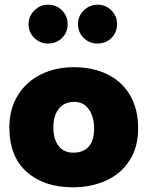

<svg xmlns="http://www.w3.org/2000/svg" viewBox="-20 -789 630 820"><path d="M291 11Q169 11 94.5 -54.5Q20 -120 20 -245Q20 -324 56.5 -382.5Q93 -441 155.5 -471.5Q218 -502 295 -502Q376 -502 438 -472Q500 -442 535 -383Q570 -324 570 -240Q570 -161 533.5 -104Q497 -47 433.5 -18Q370 11 291 11ZM382 -240Q382 -290 359.5 -322Q337 -354 297 -354Q255 -354 231.5 -325Q208 -296 208 -245Q208 -195 230 -166Q252 -137 293 -137Q336 -137 359 -163Q382 -189 382 -240ZM269 -686Q269 -720 245 -744.5Q221 -769 185 -769Q152 -769 127 -744.5Q102 -720 102 -686Q102 -651 126.5 -627Q151 -603 185 -603Q221 -603 245 -627Q269 -651 269 -686ZM480 -686Q480 -720 456 -744.5Q432 -769 396 -769Q363 -769 338 -744.5Q313 -720 313 -686Q313 -651 337.5 -627Q362 -603 396 -603Q432 -603 456 -627Q480 -651 480 -686Z"/></svg>

Font: Catamaran
Style: Regular
Weight: 900
Designer: Pria Ravichandran
Version: Version 1.001;PS 001.000;hotconv 1.0.70;makeotf.lib2.5.58329